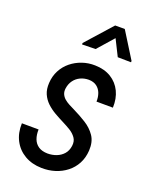

<svg xmlns="http://www.w3.org/2000/svg" viewBox="-142 -828 727 917"><g transform="rotate(20 221.0 -370.0)"><path d="M285.2 -139.2Q288.6 -163.6 276.6 -180.4Q264.6 -197.3 245.4 -209Q226.1 -220.7 207.5 -230Q182.1 -242.7 158.4 -256.3Q134.8 -270 116.2 -287.6Q97.7 -305.2 87.4 -328.6Q77.1 -352.1 79.1 -384.3Q81.1 -419.4 96.2 -448.2Q111.3 -477.1 136.2 -497.3Q161.1 -517.6 192.4 -528.3Q223.6 -539.1 257.8 -538.1Q305.2 -537.1 339.1 -516.4Q373 -495.6 390.4 -459.7Q407.7 -423.8 405.8 -377.4L322.3 -377.9Q323.2 -400.4 316.2 -419.7Q309.1 -439 293.5 -450.9Q277.8 -462.9 252.9 -463.4Q229.5 -463.4 210 -454.1Q190.4 -444.8 178 -427.7Q165.5 -410.6 162.1 -387.2Q159.7 -370.1 165.3 -357.7Q170.9 -345.2 181.6 -335.9Q192.4 -326.7 205.8 -319.6Q219.2 -312.5 232.4 -306.2Q267.6 -289.1 299.8 -269Q332 -249 351.8 -220Q371.6 -190.9 369.1 -146Q366.7 -108.4 351.1 -79.1Q335.4 -49.8 309.8 -29.8Q284.2 -9.8 251.7 0.5Q219.2 10.7 183.1 9.8Q134.3 8.8 97.4 -12.7Q60.5 -34.2 40.8 -71.8Q21 -109.4 22.9 -158.7L107.9 -158.2Q106.9 -131.3 114.7 -110.4Q122.6 -89.4 140.4 -77.4Q158.2 -65.4 187 -64.9Q210.9 -64.9 231.9 -73Q252.9 -81.1 267.3 -97.4Q281.7 -113.8 285.2 -139.2ZM330.6 -750 413.1 -617.7V-610.8L345.2 -611.8L304.2 -693.8L232.4 -612.3L164.1 -610.8V-618.2L281.7 -750Z"/></g></svg>

Font: Roboto Condensed
Style: Italic
Weight: 400
Italic angle: -12°
Designer: Christian Robertson
Foundry: Google
Version: Version 3.0